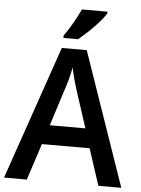

<svg xmlns="http://www.w3.org/2000/svg" viewBox="-61 -978 751 1026"><g transform="rotate(5 314.5 -465.5)"><path d="M505.9 0 441.9 -195.8H186L122.1 0H0L247.1 -716.8H380.9L628.9 0ZM410.2 -299.8 351.1 -481Q323.7 -565.4 314 -618.2Q301.3 -549.8 276.9 -481L219.2 -299.8ZM251 -784.2Q293.5 -841.3 336.4 -931.2H473.1V-920.9Q431.2 -856.9 330.1 -771H251Z"/></g></svg>

Font: Droid Sans TV
Style: Bold
Weight: 600
Version: Version 1.00